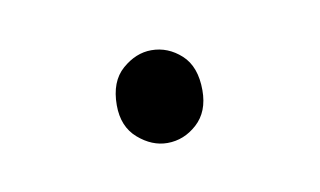

<svg xmlns="http://www.w3.org/2000/svg" viewBox="-28 -107 265 159"><g transform="rotate(-10 104.0 -27.0)"><path d="M104 12Q91 12 79.5 2Q68 -8 68 -26Q68 -46 79.5 -56Q91 -66 104 -66Q118 -66 129 -56Q140 -46 140 -26Q140 -8 129 2Q118 12 104 12Z"/></g></svg>

Font: Source Sans Variable
Style: Regular
Weight: 200
Designer: Paul D. Hunt
Foundry: Adobe Systems Incorporated
Version: Version 3.006;hotconv 1.0.111;makeotfexe 2.5.65597